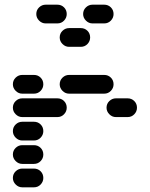

<svg xmlns="http://www.w3.org/2000/svg" viewBox="-20 -810 640 820"><path d="M35 -50Q35 -34 47 -22Q59 -10 75 -10H125Q142 -10 153.5 -22Q165 -34 165 -50Q165 -67 153.5 -78.5Q142 -90 125 -90H75Q59 -90 47 -78.5Q35 -67 35 -50ZM35 -150Q35 -134 47 -122Q59 -110 75 -110H125Q142 -110 153.5 -122Q165 -134 165 -150Q165 -167 153.5 -178.5Q142 -190 125 -190H75Q59 -190 47 -178.5Q35 -167 35 -150ZM35 -250Q35 -234 47 -222Q59 -210 75 -210H125Q142 -210 153.5 -222Q165 -234 165 -250Q165 -267 153.5 -278.5Q142 -290 125 -290H75Q59 -290 47 -278.5Q35 -267 35 -250ZM435 -350Q435 -334 447 -322Q459 -310 475 -310H525Q542 -310 553.5 -322Q565 -334 565 -350Q565 -367 553.5 -378.5Q542 -390 525 -390H475Q459 -390 447 -378.5Q435 -367 435 -350ZM35 -350Q35 -334 47 -322Q59 -310 75 -310H225Q242 -310 253.5 -322Q265 -334 265 -350Q265 -367 253.5 -378.5Q242 -390 225 -390H75Q59 -390 47 -378.5Q35 -367 35 -350ZM235 -450Q235 -434 247 -422Q259 -410 275 -410H425Q442 -410 453.5 -422Q465 -434 465 -450Q465 -467 453.5 -478.5Q442 -490 425 -490H275Q259 -490 247 -478.5Q235 -467 235 -450ZM35 -450Q35 -434 47 -422Q59 -410 75 -410H125Q142 -410 153.5 -422Q165 -434 165 -450Q165 -467 153.5 -478.5Q142 -490 125 -490H75Q59 -490 47 -478.5Q35 -467 35 -450ZM235 -650Q235 -634 247 -622Q259 -610 275 -610H325Q342 -610 353.5 -622Q365 -634 365 -650Q365 -667 353.5 -678.5Q342 -690 325 -690H275Q259 -690 247 -678.5Q235 -667 235 -650ZM335 -750Q335 -734 347 -722Q359 -710 375 -710H425Q442 -710 453.5 -722Q465 -734 465 -750Q465 -767 453.5 -778.5Q442 -790 425 -790H375Q359 -790 347 -778.5Q335 -767 335 -750ZM135 -750Q135 -734 147 -722Q159 -710 175 -710H225Q242 -710 253.5 -722Q265 -734 265 -750Q265 -767 253.5 -778.5Q242 -790 225 -790H175Q159 -790 147 -778.5Q135 -767 135 -750Z"/></svg>

Font: Matrix Sans Raster
Style: Regular
Weight: 400
Designer: Brad Neil
Version: Version 1.100